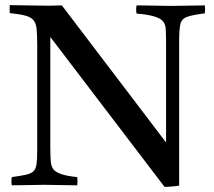

<svg xmlns="http://www.w3.org/2000/svg" viewBox="-20 -721 833 748"><path d="M621 7 176 -577V-149Q176 -111 178 -90.5Q180 -70 190 -59Q200 -49 221 -42Q242 -35 281 -31Q283 -15 281 1Q251 1 214.5 0Q178 -1 153 -1Q128 -1 91.5 0Q55 1 26 1Q23 -14 26 -31Q62 -36 82 -40.5Q102 -45 111 -54.5Q120 -64 122.5 -83Q125 -102 125 -136V-546Q125 -586 122.5 -609Q120 -632 109.5 -643.5Q99 -655 77.5 -660.5Q56 -666 18 -670Q17 -685 18 -701Q49 -701 84 -700Q119 -699 154 -699Q159 -699 181.5 -699Q204 -699 221 -700L627 -166V-550Q627 -588 625.5 -609Q624 -630 613 -640Q592 -662 512 -668Q509 -685 512 -700Q531 -700 557.5 -699.5Q584 -699 609 -698.5Q634 -698 650 -698Q675 -698 712 -699Q749 -700 778 -700Q780 -685 778 -669Q730 -663 709 -655.5Q688 -648 683 -628Q678 -608 678 -563V2Q668 4 651 5.5Q634 7 621 7Z"/></svg>

Font: Tiro Kannada
Style: Regular
Weight: 400
Designer: Kannada: John Hudson & Fiona Ross. Latin: John Hudson.
Foundry: Tiro Typeworks Ltd.
Version: Version 1.52